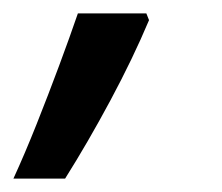

<svg xmlns="http://www.w3.org/2000/svg" viewBox="-66 -136 331 286"><path d="M-46 130Q-29 93 -11.5 49Q6 5 22 -38Q38 -81 50 -116H152L156 -106Q132 -49 98.5 13.5Q65 76 31 130Z"/></svg>

Font: Noto Sans SemiCondensed Medium
Style: Italic
Weight: 500
Width: 4
Italic angle: -12°
Designer: Monotype Design Team
Foundry: Monotype Imaging Inc.
Version: Version 2.013; ttfautohint (v1.8.4.7-5d5b)